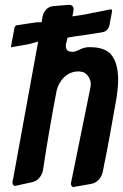

<svg xmlns="http://www.w3.org/2000/svg" viewBox="-20 -765 503 785"><path d="M256 -611C269 -614 298 -618 314 -620L398 -633C416 -636 426 -648 429 -670L437 -712C437 -714 438 -716 438 -720C438 -724 437 -727 434 -727C433 -727 431 -726 428 -726L364 -713V-714C347 -709 327 -706 310 -703L276 -698C279 -714 281 -724 281 -727C281 -736 276 -745 264 -745H259L198 -740C175 -738 159 -721 154 -697L150 -674C136 -674 128 -674 124 -673L50 -662C43 -661 39 -655 38 -644L27 -586C26 -579 25 -575 25 -574C25 -573 24 -572 23 -572C24 -572 25 -572 27 -572L95 -584C98 -584 111 -588 136 -595L33 -30C31 -26 31 -22 31 -19C31 -10 35 -5 42 -5C44 -5 47 -6 51 -7L111 -20C135 -25 152 -46 156 -71C172 -178 191 -286 211 -392C220 -435 254 -473 300 -473C308 -473 316 -471 323 -469C340 -460 351 -440 351 -422C351 -413 349 -402 346 -389C321 -268 297 -146 272 -25C271 -21 270 -18 270 -15C270 -6 275 0 280 0C282 0 285 -1 289 -2L352 -13C376 -17 394 -36 400 -62C420 -160 438 -258 455 -357C460 -387 463 -414 463 -438C463 -486 453 -520 434 -542H435C416 -562 388 -572 351 -572H338C328 -571 317 -568 305 -562C293 -556 284 -553 277 -553C258 -553 249 -561 249 -578C249 -582 250 -588 252 -594V-593Z"/></svg>

Font: Bangerz
Style: Regular
Weight: 400
Designer: vernon adams
Foundry: Vernon Adams
Version: Version 2.10;December 28, 2023;FontCreator 13.0.0.2683 64-bi